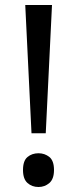

<svg xmlns="http://www.w3.org/2000/svg" viewBox="-20 -734 309 768"><path d="M163 -201H106L81 -714H188ZM72 -54Q72 -91 90 -106Q108 -121 134 -121Q159 -121 177.5 -106Q196 -91 196 -54Q196 -18 177.5 -2Q159 14 134 14Q108 14 90 -2Q72 -18 72 -54Z"/></svg>

Font: Noto Sans Khojki
Style: Regular
Weight: 400
Designer: Monotype Design Team
Foundry: Monotype Imaging Inc.
Version: Version 2.003; ttfautohint (v1.8.4.7-5d5b)